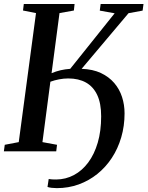

<svg xmlns="http://www.w3.org/2000/svg" viewBox="-22 -763 744 968"><path d="M264.5 185.5Q252 185.5 238.8 184Q225.5 182.5 217.5 179.5L223.5 139.5Q230.5 141 241 141.5Q251.5 142 261.5 142Q309.5 141.5 350.8 119.5Q392 97.5 422.8 56.2Q453.5 15 470.8 -43.8Q488 -102.5 488 -176.5Q488 -242 468.2 -284Q448.5 -326 411.5 -346.8Q374.5 -367.5 322 -367.5Q299 -367.5 275.8 -363Q252.5 -358.5 232 -351L192 -46.5L265.5 -33L261.5 0H-2.5L2 -33L72.5 -46.5L159.5 -697L94 -710L98 -743H354L350.5 -710L278 -697L238 -394Q260.5 -403.5 283.2 -408.8Q306 -414 332 -416L556 -696L481 -709.5L485.5 -743H701.5L697 -709.5L626 -696.5L389.5 -416Q446 -414 486.8 -394.8Q527.5 -375.5 554 -344.5Q580.5 -313.5 593.2 -274.2Q606 -235 606 -191.5Q606 -127.5 589.2 -70.5Q572.5 -13.5 541.8 33.2Q511 80 468.8 114Q426.5 148 374.8 166.8Q323 185.5 264.5 185.5Z"/></svg>

Font: Merriweather 72pt Medium
Style: Italic
Weight: 500
Italic angle: -7.8°
Version: Version 2.101